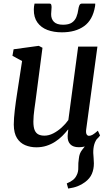

<svg xmlns="http://www.w3.org/2000/svg" viewBox="-20 -824 628 1087"><path d="M366 243.5 358 214.5Q380.5 205 393.8 194.2Q407 183.5 414.5 167Q424 148.5 423.2 123.8Q422.5 99 426.5 73.5Q429 44.5 445 24.5Q461 4.5 472.5 -10.5L537 -48.5Q520 -28.5 513.8 -6.8Q507.5 15 508 42Q508.5 55 510 70.8Q511.5 86.5 511.5 101Q511.5 133.5 500.2 160Q489 186.5 461.5 207Q443 221 420.2 230Q397.5 239 366 243.5ZM185.5 10Q152 10 123 -2Q94 -14 76.2 -42Q58.5 -70 58 -118.5Q58 -135.5 59.5 -156.5Q61 -177.5 63.8 -201Q66.5 -224.5 69.8 -248Q73 -271.5 76.5 -293L105 -478.5L50.5 -508L57 -545L199.5 -564.5L220.5 -553.5L186 -289.5Q183.5 -268.5 180.5 -247.5Q177.5 -226.5 174.8 -206.8Q172 -187 170.5 -169Q169 -151 169 -135.5Q169 -104.5 176.2 -87.2Q183.5 -70 197.5 -63Q211.5 -56 231.5 -56Q256.5 -56 281.8 -69Q307 -82 329.2 -102.2Q351.5 -122.5 367 -144.5L422.5 -560H531.5L468 -91.5Q465.5 -72.5 470.2 -63.8Q475 -55 484 -55Q493.5 -55 504.8 -61.5Q516 -68 534 -84L546.5 -57Q542 -49.5 525.5 -33.5Q509 -17.5 483.8 -4Q458.5 9.5 426.5 9.5Q394 9.5 378.2 -7Q362.5 -23.5 363 -51Q363 -53 363.2 -57.5Q363.5 -62 364 -67.5Q364.5 -73 365.2 -78.8Q366 -84.5 366.5 -89.5L365 -90.5Q350.5 -72 332.5 -54Q314.5 -36 292 -21.5Q269.5 -7 243 1.5Q216.5 10 185.5 10ZM261 -803.5Q268 -803.5 270 -797.5Q272 -791.5 272 -783Q272 -774 270.8 -763.8Q269.5 -753.5 269.5 -744.5Q269 -717 285.2 -700.5Q301.5 -684 337 -684Q369.5 -684 387 -696Q404.5 -708 412.5 -728Q420.5 -748 423.5 -771Q425 -783 429.2 -793.2Q433.5 -803.5 442.5 -803.5H519Q519 -799.5 519 -796Q519 -792.5 518 -787.5Q505 -711 456.2 -676Q407.5 -641 330.5 -641Q284 -641 248.2 -654.5Q212.5 -668 191.8 -696.8Q171 -725.5 171.5 -770Q171.5 -778 172.5 -786.5Q173.5 -795 175.5 -803.5Z"/></svg>

Font: Merriweather 24pt Medium
Style: Italic
Weight: 500
Italic angle: -7.8°
Version: Version 2.101